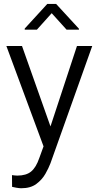

<svg xmlns="http://www.w3.org/2000/svg" viewBox="-20 -768 514 1001"><path d="M94.7 -528.3 243.2 -108.9 381.3 -528.3H460.9L243.2 83Q233.9 107.9 216.6 138.4Q199.2 168.9 169.2 191.2Q139.2 213.4 90.8 213.4Q80.6 213.4 65.2 210.7Q49.8 208 43 206.1L42.5 145Q47.9 146 57.1 146.7Q66.4 147.5 69.8 147.5Q116.7 147.5 142.3 126.2Q168 105 184.6 56.6L207 -4.9L13.2 -528.3ZM272.5 -747.6 391.6 -618.2V-613.3H327.1L249.5 -699.2L172.4 -613.3H108.9V-619.1L226.6 -747.6Z"/></svg>

Font: Vazirmatn RD UI Light
Style: Regular
Weight: 300
Designer: Saber Rastikerdar
Foundry: Saber Rastikerdar
Version: Version 33.003